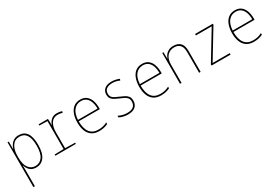

<svg xmlns="http://www.w3.org/2000/svg" viewBox="62 -1573 4116 2848"><g transform="rotate(-30 2120.0 -149.0)"><path d="M91 240V-528H112L113 -402H116Q126 -436 147 -467Q168 -498 201.5 -517.5Q235 -537 284 -537Q467 -537 467 -270Q467 -131 416 -60.5Q365 10 276 10Q230 10 198 -7.5Q166 -25 146.5 -53.5Q127 -82 118 -114H115Q117 -89 117 -60.5Q117 -32 117 -3V240ZM276 -15Q351 -15 396 -76Q441 -137 441 -271Q441 -512 283 -512Q203 -512 160 -447.5Q117 -383 117 -275V-247Q117 -133 161 -74Q205 -15 276 -15Z M606 0V-21L761 -25V-503L624 -507V-528H784L787 -421H789Q802 -467 839 -501.5Q876 -536 939 -536Q961 -536 985 -532Q1009 -528 1024 -523L1018 -497Q980 -510 938 -510Q864 -510 825.5 -452.5Q787 -395 787 -294V-25L957 -21V0Z M1357 10Q1278 10 1229 -24.5Q1180 -59 1157 -119.5Q1134 -180 1134 -260Q1134 -338 1156 -401Q1178 -464 1223.5 -501Q1269 -538 1338 -538Q1404 -538 1445 -504.5Q1486 -471 1504.5 -416Q1523 -361 1523 -295V-269H1161Q1161 -145 1209.5 -80Q1258 -15 1357 -15Q1399 -15 1434 -23.5Q1469 -32 1506 -51V-23Q1439 10 1357 10ZM1497 -293Q1497 -357 1480 -406.5Q1463 -456 1428 -484.5Q1393 -513 1338 -513Q1264 -513 1216.5 -457.5Q1169 -402 1162 -293Z M1848 10Q1802 10 1763.5 -0.5Q1725 -11 1701 -24V-53Q1734 -35 1771 -25.5Q1808 -16 1848 -16Q1923 -16 1956.5 -46Q1990 -76 1990 -130Q1990 -169 1972.5 -191.5Q1955 -214 1925 -229Q1895 -244 1858 -259Q1819 -276 1786 -292.5Q1753 -309 1733 -335Q1713 -361 1713 -407Q1713 -466 1754.5 -501.5Q1796 -537 1874 -537Q1913 -537 1946.5 -529Q1980 -521 2007 -509L1996 -484Q1944 -512 1874 -512Q1812 -512 1775.5 -486Q1739 -460 1739 -406Q1739 -370 1755.5 -349Q1772 -328 1800.5 -314Q1829 -300 1866 -284Q1907 -267 1941 -249.5Q1975 -232 1996 -205Q2017 -178 2017 -130Q2017 -66 1975 -28Q1933 10 1848 10Z M2417 10Q2338 10 2289 -24.5Q2240 -59 2217 -119.5Q2194 -180 2194 -260Q2194 -338 2216 -401Q2238 -464 2283.5 -501Q2329 -538 2398 -538Q2464 -538 2505 -504.5Q2546 -471 2564.5 -416Q2583 -361 2583 -295V-269H2221Q2221 -145 2269.5 -80Q2318 -15 2417 -15Q2459 -15 2494 -23.5Q2529 -32 2566 -51V-23Q2499 10 2417 10ZM2557 -293Q2557 -357 2540 -406.5Q2523 -456 2488 -484.5Q2453 -513 2398 -513Q2324 -513 2276.5 -457.5Q2229 -402 2222 -293Z M2741 0V-528H2762L2765 -416H2767Q2776 -446 2796.5 -474Q2817 -502 2851 -519.5Q2885 -537 2935 -537Q3011 -537 3052.5 -494Q3094 -451 3094 -359V0H3068V-352Q3068 -437 3032.5 -474.5Q2997 -512 2935 -512Q2862 -512 2814.5 -461.5Q2767 -411 2767 -306V0Z M3281 0V-20L3574 -503H3304V-528H3608V-510L3314 -25H3607V0Z M4007 10Q3928 10 3879 -24.5Q3830 -59 3807 -119.5Q3784 -180 3784 -260Q3784 -338 3806 -401Q3828 -464 3873.5 -501Q3919 -538 3988 -538Q4054 -538 4095 -504.5Q4136 -471 4154.5 -416Q4173 -361 4173 -295V-269H3811Q3811 -145 3859.5 -80Q3908 -15 4007 -15Q4049 -15 4084 -23.5Q4119 -32 4156 -51V-23Q4089 10 4007 10ZM4147 -293Q4147 -357 4130 -406.5Q4113 -456 4078 -484.5Q4043 -513 3988 -513Q3914 -513 3866.5 -457.5Q3819 -402 3812 -293Z"/></g></svg>

Font: Noto Sans Mono Condensed Thin
Style: Regular
Weight: 100
Width: 3
Designer: Monotype Design Team
Foundry: Monotype Imaging Inc.
Version: Version 2.014; ttfautohint (v1.8.4.7-5d5b)